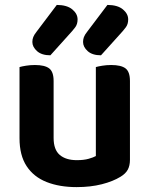

<svg xmlns="http://www.w3.org/2000/svg" viewBox="-20 -750 611 785"><path d="M59.8 -184.8V-259.3H199.2V-186.2Q199.2 -138 224.3 -116.6Q249.4 -95.2 294.2 -95.2Q323 -95.2 342.4 -100.8Q361.8 -106.3 371.9 -112V-259.3H511.3V-96.5Q511.3 -72.9 502.5 -56.4Q493.7 -40 472.7 -27.3Q442.1 -8.4 396.2 3.3Q350.2 15 293.2 15Q223.3 15 170.5 -5.8Q117.7 -26.7 88.8 -70.8Q59.8 -114.9 59.8 -184.8ZM511.3 -213.3H371.9V-475.8Q380.9 -478.5 398 -481.3Q415.1 -484.2 434.6 -484.2Q475.1 -484.2 493.2 -470.4Q511.3 -456.6 511.3 -418.8ZM199.2 -213.3H59.8V-475.8Q68.8 -478.5 85.9 -481.3Q103 -484.2 122.9 -484.2Q163 -484.2 181.1 -470.4Q199.2 -456.6 199.2 -418.8ZM129.9 -620.9 212.2 -729.9Q254 -729.6 275.6 -711.6Q297.2 -693.7 297.2 -670.5Q297.2 -651.5 287.7 -638.6Q278.2 -625.6 259.6 -605.7L186 -523.9Q150.5 -523.9 131.4 -541Q112.3 -558.1 112.3 -578.4Q112.3 -589.3 116 -598.6Q119.6 -608 129.9 -620.9ZM336.9 -620.9 419.2 -729.9Q461 -729.6 482.5 -711.6Q504.1 -693.7 504.1 -670.5Q504.1 -651.5 494.6 -638.6Q485.2 -625.6 466.6 -605.7L392.9 -523.9Q357.4 -523.9 338.5 -541Q319.6 -558.1 319.6 -578.4Q319.6 -589.3 323.1 -598.6Q326.6 -608 336.9 -620.9Z"/></svg>

Font: Baloo Tammudu 2
Style: Regular
Weight: 400
Designer: Maithili Shingre, Omkar Shende and Ek Type
Foundry: Ek Type
Version: Version 1.700